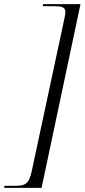

<svg xmlns="http://www.w3.org/2000/svg" viewBox="-73 -780 409 928"><path d="M-53 128H128L316 -760H135L134 -750H187C224 -750 243 -747 243 -721C243 -714 241 -702 238 -689L80 49C66 112 47 118 -2 118H-51Z"/></svg>

Font: Noto Serif Display SemiCondensed Light
Style: Italic
Weight: 300
Width: 4
Italic angle: -12°
Designer: Monotype Design Team
Foundry: Monotype Imaging Inc.
Version: Version 2.009